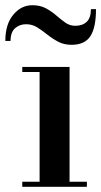

<svg xmlns="http://www.w3.org/2000/svg" viewBox="-50 -717 388 737"><path d="M50 -624Q25.5 -624 8 -608.8Q-9.5 -593.5 -9.5 -560H-29.5Q-29.5 -624 1 -660.5Q31.5 -697 74 -697Q104.5 -697 126.5 -685Q148.5 -673 166.2 -657.5Q184 -642 201 -630Q218 -618 239 -618Q266.5 -618 282.8 -633.2Q299 -648.5 299 -682H318.5Q318.5 -611 296.8 -578Q275 -545 225 -545Q195.5 -545 173 -557Q150.5 -569 131.2 -584.5Q112 -600 92.8 -612Q73.5 -624 50 -624ZM35.5 -19.5H102V-440.5H35.5V-460H217V-19.5H283.5V0H35.5Z"/></svg>

Font: Bodoni* 11pt Medium
Style: Regular
Weight: 500
Version: Version 2.3